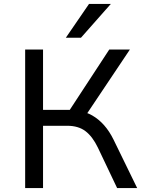

<svg xmlns="http://www.w3.org/2000/svg" viewBox="-20 -957 737 977"><path d="M108 0V-705H199V-398H346L322 -378L536 -705H641L412 -363L374 -393Q415 -389 448.5 -370Q482 -351 509.5 -320Q537 -289 558 -246L678 0H576L478 -206Q451 -262 415 -289.5Q379 -317 322 -317H199V0ZM315 -765 433 -937H544L392 -765Z"/></svg>

Font: Nunito Sans 7pt
Style: Regular
Weight: 400
Designer: Vernon Adams
Foundry: Vernon Adams
Version: Version 3.101;gftools[0.9.27]